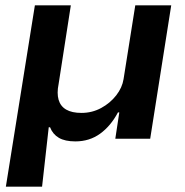

<svg xmlns="http://www.w3.org/2000/svg" viewBox="-20 -521 696 721"><path d="M2 180 111 -501H246L200 -205Q193 -171 200 -146.5Q207 -122 228.5 -109.5Q250 -97 286 -97Q326 -97 360 -115.5Q394 -134 416.5 -163Q439 -192 444 -224L488 -501H623L544 0H413L428 -99H423Q396 -48 356 -19Q316 10 263 10Q224 10 201 -3.5Q178 -17 168 -43H163L138 180Z"/></svg>

Font: Nunito Sans 7pt SemiExpanded
Style: Bold Italic
Weight: 700
Width: 6
Italic angle: -9°
Designer: Vernon Adams
Foundry: Vernon Adams
Version: Version 3.101;gftools[0.9.27]